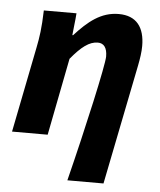

<svg xmlns="http://www.w3.org/2000/svg" viewBox="-50 -553 644 773"><g transform="rotate(5 271.5 -166.5)"><path d="M251 176H397L494 -308C500 -338 504 -365 504 -389C504 -464 471 -509 399 -509C327 -509 276 -466 223 -408H220C222 -434 227 -466 229 -497H97C95 -425 89 -387 81 -347L12 0H156L217 -312C259 -363 291 -387 325 -387C349 -387 363 -370 363 -334C363 -300 306 -43 251 176Z"/></g></svg>

Font: Source Sans Pro
Style: Bold Italic
Weight: 700
Italic angle: -11°
Designer: Paul D. Hunt
Foundry: Adobe Systems Incorporated
Version: Version 3.006;hotconv 1.0.111;makeotfexe 2.5.65597